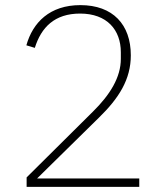

<svg xmlns="http://www.w3.org/2000/svg" viewBox="-20 -730 640 750"><path d="M524 -33H125L366 -270C445 -347 491 -420 491 -514C491 -634 421 -710 294 -710C174 -710 108 -642 83 -553L116 -543C141 -623 193 -677 293 -677C398 -677 452 -613 452 -526V-500C452 -428 410 -360 343 -294L84 -37V0H524Z"/></svg>

Font: IBM Plex Thai ExtraLight
Style: Regular
Weight: 200
Designer: Mike Abbink, Paul van der Laan, Pieter van Rosmalen, Ben Mitchell, Mark Frömberg
Foundry: Bold Monday
Version: Version 1.0